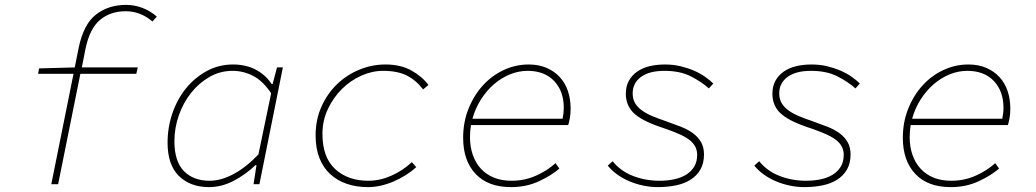

<svg xmlns="http://www.w3.org/2000/svg" viewBox="-20 -754 4240 786"><path d="M190 0 281 -452H136L140 -474L286 -478L302 -558Q322 -655 373 -694.5Q424 -734 496 -734Q531 -734 563.5 -721.5Q596 -709 622 -686L604 -666Q581 -686 553.5 -697Q526 -708 494 -708Q432 -708 389.5 -672.5Q347 -637 330 -554L315 -478H544L538 -452H309L218 0Z M836 12Q759 12 712.5 -33.5Q666 -79 666 -170Q666 -233 686 -291Q706 -349 742 -393Q778 -437 827 -463.5Q876 -490 934 -490Q988 -490 1028.5 -468Q1069 -446 1092 -410H1096L1114 -478H1138L1042 0H1018L1030 -78H1026Q985 -39 936 -13.5Q887 12 836 12ZM838 -14Q886 -14 938 -42.5Q990 -71 1038 -122L1090 -372Q1057 -422 1017 -443Q977 -464 932 -464Q881 -464 837.5 -439Q794 -414 762 -373.5Q730 -333 712 -281.5Q694 -230 694 -176Q694 -93 733 -53.5Q772 -14 838 -14Z M1486 12Q1439 12 1399.5 -1.5Q1360 -15 1331.5 -41.5Q1303 -68 1287.5 -107.5Q1272 -147 1272 -200Q1272 -264 1296 -317.5Q1320 -371 1360 -409.5Q1400 -448 1451.5 -469Q1503 -490 1558 -490Q1620 -490 1664 -465.5Q1708 -441 1734 -406L1712 -388Q1683 -426 1645 -445Q1607 -464 1548 -464Q1503 -464 1458.5 -444Q1414 -424 1379 -389Q1344 -354 1322 -307Q1300 -260 1300 -206Q1300 -110 1352 -62Q1404 -14 1488 -14Q1535 -14 1581.5 -34.5Q1628 -55 1666 -90L1684 -70Q1645 -34 1591 -11Q1537 12 1486 12Z M2072 12Q1978 12 1927 -42Q1876 -96 1876 -190Q1876 -254 1898 -309Q1920 -364 1957 -404.5Q1994 -445 2042.5 -467.5Q2091 -490 2144 -490Q2186 -490 2218 -476Q2250 -462 2272 -438Q2294 -414 2305 -381Q2316 -348 2316 -309Q2316 -287 2312.5 -268.5Q2309 -250 2306 -242H1908Q1906 -230 1905 -217.5Q1904 -205 1904 -192Q1904 -153 1915.5 -120Q1927 -87 1948.5 -63.5Q1970 -40 2001.5 -27Q2033 -14 2074 -14Q2127 -14 2173.5 -34.5Q2220 -55 2254 -86L2270 -64Q2238 -36 2186.5 -12Q2135 12 2072 12ZM2140 -464Q2103 -464 2067.5 -449.5Q2032 -435 2002 -409Q1972 -383 1949 -347Q1926 -311 1914 -268H2283Q2288 -291 2288 -312Q2288 -381 2248.5 -422.5Q2209 -464 2140 -464Z M2673 12Q2644 12 2614.5 6Q2585 0 2557.5 -11.5Q2530 -23 2507 -39.5Q2484 -56 2468 -76L2488 -94Q2521 -53 2572 -33.5Q2623 -14 2680 -14Q2712 -14 2740 -20Q2768 -26 2789 -39Q2810 -52 2822 -72Q2834 -92 2834 -120Q2834 -143 2822.5 -160Q2811 -177 2790.5 -189.5Q2770 -202 2742 -213Q2714 -224 2681 -235Q2605 -261 2573.5 -292Q2542 -323 2542 -370Q2542 -401 2554.5 -423.5Q2567 -446 2588.5 -461Q2610 -476 2639 -483Q2668 -490 2702 -490Q2736 -490 2765.5 -483Q2795 -476 2820.5 -465Q2846 -454 2866 -440Q2886 -426 2900 -412L2882 -392Q2852 -419 2808 -441.5Q2764 -464 2700 -464Q2638 -464 2604 -439Q2570 -414 2570 -372Q2570 -349 2579.5 -332.5Q2589 -316 2606.5 -303Q2624 -290 2648.5 -279.5Q2673 -269 2703 -259Q2737 -247 2766.5 -235.5Q2796 -224 2817 -208.5Q2838 -193 2850 -172Q2862 -151 2862 -122Q2862 -85 2847 -59.5Q2832 -34 2806.5 -18Q2781 -2 2746.5 5Q2712 12 2673 12Z M3273 12Q3244 12 3214.5 6Q3185 0 3157.5 -11.5Q3130 -23 3107 -39.5Q3084 -56 3068 -76L3088 -94Q3121 -53 3172 -33.5Q3223 -14 3280 -14Q3312 -14 3340 -20Q3368 -26 3389 -39Q3410 -52 3422 -72Q3434 -92 3434 -120Q3434 -143 3422.5 -160Q3411 -177 3390.5 -189.5Q3370 -202 3342 -213Q3314 -224 3281 -235Q3205 -261 3173.5 -292Q3142 -323 3142 -370Q3142 -401 3154.5 -423.5Q3167 -446 3188.5 -461Q3210 -476 3239 -483Q3268 -490 3302 -490Q3336 -490 3365.5 -483Q3395 -476 3420.5 -465Q3446 -454 3466 -440Q3486 -426 3500 -412L3482 -392Q3452 -419 3408 -441.5Q3364 -464 3300 -464Q3238 -464 3204 -439Q3170 -414 3170 -372Q3170 -349 3179.5 -332.5Q3189 -316 3206.5 -303Q3224 -290 3248.5 -279.5Q3273 -269 3303 -259Q3337 -247 3366.5 -235.5Q3396 -224 3417 -208.5Q3438 -193 3450 -172Q3462 -151 3462 -122Q3462 -85 3447 -59.5Q3432 -34 3406.5 -18Q3381 -2 3346.5 5Q3312 12 3273 12Z M3872 12Q3778 12 3727 -42Q3676 -96 3676 -190Q3676 -254 3698 -309Q3720 -364 3757 -404.5Q3794 -445 3842.5 -467.5Q3891 -490 3944 -490Q3986 -490 4018 -476Q4050 -462 4072 -438Q4094 -414 4105 -381Q4116 -348 4116 -309Q4116 -287 4112.5 -268.5Q4109 -250 4106 -242H3708Q3706 -230 3705 -217.5Q3704 -205 3704 -192Q3704 -153 3715.5 -120Q3727 -87 3748.5 -63.5Q3770 -40 3801.5 -27Q3833 -14 3874 -14Q3927 -14 3973.5 -34.5Q4020 -55 4054 -86L4070 -64Q4038 -36 3986.5 -12Q3935 12 3872 12ZM3940 -464Q3903 -464 3867.5 -449.5Q3832 -435 3802 -409Q3772 -383 3749 -347Q3726 -311 3714 -268H4083Q4088 -291 4088 -312Q4088 -381 4048.5 -422.5Q4009 -464 3940 -464Z"/></svg>

Font: Source Code Pro ExtraLight
Style: Italic
Weight: 200
Italic angle: -11°
Monospace: yes
Designer: Paul D. Hunt, Teo Tuominen
Foundry: Adobe Systems Incorporated
Version: Version 1.050;PS 1.000;hotconv 16.6.51;makeotf.lib2.5.65220